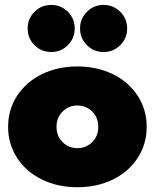

<svg xmlns="http://www.w3.org/2000/svg" viewBox="-20 -752 634 786"><path d="M50.7 -104.5Q13.2 -161.4 13.2 -232.7Q13.2 -304.1 50.7 -360.9Q88.2 -417.7 152.7 -448.9Q217.3 -480 296.8 -480Q376.4 -480 440.9 -448.9Q505.5 -417.7 543 -360.9Q580.5 -304.1 580.5 -232.7Q580.5 -161.4 543 -104.5Q505.5 -47.7 440.9 -16.6Q376.4 14.5 296.8 14.5Q217.3 14.5 152.7 -16.6Q88.2 -47.7 50.7 -104.5ZM258 -567.3Q230 -539.1 189.5 -539.1Q149.1 -539.1 121.1 -567.3Q93.2 -595.5 93.2 -635.5Q93.2 -675.5 121.1 -703.6Q149.1 -731.8 189.5 -731.8Q230 -731.8 258 -703.6Q285.9 -675.5 285.9 -635.5Q285.9 -595.5 258 -567.3ZM472.5 -567.3Q444.5 -539.1 404.1 -539.1Q363.6 -539.1 335.7 -567.3Q307.7 -595.5 307.7 -635.5Q307.7 -675.5 335.7 -703.6Q363.6 -731.8 404.1 -731.8Q444.5 -731.8 472.5 -703.6Q500.5 -675.5 500.5 -635.5Q500.5 -595.5 472.5 -567.3ZM236.4 -295.5Q211.4 -270.9 211.4 -232.7Q211.4 -194.5 236.4 -170Q261.4 -145.5 296.8 -145.5Q332.3 -145.5 357.3 -170Q382.3 -194.5 382.3 -232.7Q382.3 -270.9 357.3 -295.5Q332.3 -320 296.8 -320Q261.4 -320 236.4 -295.5Z"/></svg>

Font: Spartan MB Black
Style: Regular
Weight: 900
Designer: Matt Bailey, Mirko Velimirovic
Foundry: Matt Bailey
Version: Version 1.005